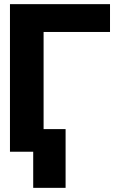

<svg xmlns="http://www.w3.org/2000/svg" viewBox="-20 -731 568 925"><path d="M28 0H140V174H296V-109H190V-577H510V-711H28Z"/></svg>

Font: Asimov Pro
Style: Blk
Weight: 900
Designer: Google
Version: Version 2.000980; 2014